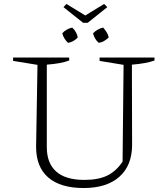

<svg xmlns="http://www.w3.org/2000/svg" viewBox="-20 -939 827 968"><path d="M402 9Q285 9 223.5 -44Q162 -97 162 -199L169 -612L46 -632V-649H329V-634Q308 -626 280.5 -621Q253 -616 216 -613V-197Q216 -116 263.5 -74Q311 -32 405 -32Q475 -32 520 -53.5Q565 -75 598 -124L603 -612L482 -632V-649H759V-634Q737 -626 709 -621Q681 -616 645 -613L646 -209Q646 -105 582 -48Q518 9 402 9ZM344 -800Q356 -789 363 -776Q370 -763 372 -750Q363 -740 350 -732.5Q337 -725 323 -723Q313 -732 305 -745Q297 -758 294 -771Q303 -782 316.5 -789.5Q330 -797 344 -800ZM500 -800Q510 -789 518 -776Q526 -763 528 -750Q518 -740 505 -732.5Q492 -725 478 -723Q467 -732 459.5 -745Q452 -758 449 -771Q459 -782 472.5 -789.5Q486 -797 500 -800ZM505 -919 521 -903 422 -824H399L300 -903L315 -919L410 -861Z"/></svg>

Font: Piazzolla Thin Thin
Style: Regular
Weight: 250
Version: Version 2.005